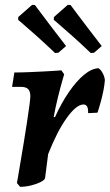

<svg xmlns="http://www.w3.org/2000/svg" viewBox="-20 -745 443 774"><path d="M48.2 -7.2Q48.2 -7.2 52.2 -29.8Q56.2 -52.4 62.2 -88.8Q68.2 -125.3 75.3 -167.2Q82.3 -209.2 88.3 -248.8Q94.3 -288.5 98.3 -317.9Q102.3 -347.2 102.3 -357.2Q102.3 -376.7 93.5 -385.8Q84.7 -394.9 63.8 -394.9H28.7L37.9 -452.8Q65.5 -452.8 97.9 -454.2Q130.4 -455.7 159.9 -457.1Q189.5 -458.6 208.4 -460Q227.4 -461.5 227.4 -461.5L238.7 -445.4Q238.7 -445.4 231.2 -419.6Q223.7 -393.8 213.9 -354.4Q204.1 -315 196.4 -273.1L201.7 -273Q228 -330.9 258.2 -374.6Q288.4 -418.4 318.9 -443.6Q349.4 -468.8 377.2 -469.9Q385.8 -464.8 393.4 -451.1Q401 -437.5 402.8 -422.5Q401.5 -402.2 396.8 -379.2Q392.1 -356.2 386.7 -336.1Q381.3 -315.9 377.1 -303.3Q372.8 -290.7 372.8 -290.7L335.3 -289Q335.7 -308 330.9 -315.9Q326 -323.8 316.6 -323.8Q288.2 -323.8 249.6 -270.3Q210.9 -216.9 174.1 -123.8L161.8 -28Q160.9 -20 144.6 -11.6Q128.3 -3.2 105.4 2.5Q82.6 8.1 61.1 8.1ZM345.7 -531.3Q308.9 -566.5 274.8 -597Q240.6 -627.4 218.8 -646.2Q197 -664.9 197 -664.9L197.2 -676.2L253.2 -725.4L264.4 -724.8Q264.4 -724.8 283.2 -699.7Q302 -674.7 330.9 -636.5Q359.7 -598.4 390 -559.4L359.2 -532.4ZM201.9 -531.3Q165.1 -566.5 131 -597Q96.8 -627.4 75 -646.2Q53.2 -664.9 53.2 -664.9L53.5 -676.2L109.4 -725.4L120.7 -724.8Q120.7 -724.8 139.5 -699.7Q158.3 -674.7 187.1 -636.5Q216 -598.4 246.3 -559.4L215.4 -532.4Z"/></svg>

Font: Alegreya
Style: Italic
Weight: 400
Italic angle: -7°
Designer: Juan Pablo del Peral
Foundry: Huerta Tipografica
Version: Version 2.009